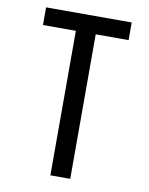

<svg xmlns="http://www.w3.org/2000/svg" viewBox="-83 -796 666 857"><g transform="rotate(10 250.0 -367.5)"><path d="M205 0V-655H56V-735H444V-655H295V0Z"/></g></svg>

Font: Iosevka Medium
Style: Regular
Weight: 500
Monospace: yes
Designer: Belleve Invis
Foundry: Belleve Invis
Version: Version 32.5.0; ttfautohint (v1.8.4)